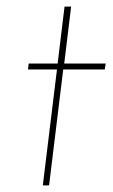

<svg xmlns="http://www.w3.org/2000/svg" viewBox="-20 -563 344 583"><path d="M176 -543H196L175 -370H301L298 -352H172L129 0H110L153 -352H65L67 -370H155Z"/></svg>

Font: Josefin Sans Thin Thin
Style: Italic
Weight: 250
Italic angle: -7°
Version: Version 2.000